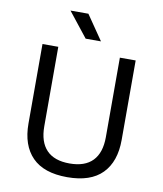

<svg xmlns="http://www.w3.org/2000/svg" viewBox="-105 -1073 993 1173"><g transform="rotate(10 392.0 -486.0)"><path d="M103 0ZM103 -265V-758H201V-265Q201 -168 249 -118Q297 -68 392 -68Q487 -68 535 -118Q583 -168 583 -265V-758H681V-265Q681 -130 609 -56.5Q537 17 392 17Q247 17 175 -56.5Q103 -130 103 -265ZM236 -989H347L452 -836H357Z"/></g></svg>

Font: Biryani
Style: Regular
Weight: 400
Designer: Dan Reynolds and Mathieu Reguer
Foundry: Dan Reynolds and Mathieu Reguer
Version: Version 1.004; ttfautohint (v1.1) -l 5 -r 5 -G 72 -x 0 -D la